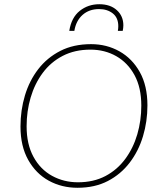

<svg xmlns="http://www.w3.org/2000/svg" viewBox="-20 -879 758 909"><path d="M347 10Q272 10 211 -23.5Q150 -57 113.5 -122Q77 -187 77 -280Q77 -357 98 -427Q119 -497 161 -551.5Q203 -606 265.5 -638Q328 -670 411 -670Q485 -670 545.5 -636Q606 -602 642 -537.5Q678 -473 678 -380Q678 -304 657 -234Q636 -164 594 -109Q552 -54 490.5 -22Q429 10 347 10ZM349 -16Q423 -16 479 -45.5Q535 -75 573 -126.5Q611 -178 630 -243Q649 -308 649 -379Q649 -464 617 -523Q585 -582 530.5 -613Q476 -644 408 -644Q334 -644 277 -614.5Q220 -585 182 -533.5Q144 -482 125 -417Q106 -352 106 -281Q106 -196 138.5 -136.5Q171 -77 226.5 -46.5Q282 -16 349 -16ZM308 -733Q318 -796 357.5 -827.5Q397 -859 450 -859Q502 -859 533 -831Q564 -803 564 -759Q564 -747 561 -733H538Q539 -739 539.5 -744.5Q540 -750 540 -755Q540 -795 514 -815.5Q488 -836 449 -836Q402 -836 371 -808.5Q340 -781 332 -733Z"/></svg>

Font: Work Sans ExtraLight
Style: Italic
Weight: 200
Italic angle: -13°
Designer: Wei Huang
Foundry: Wei Huang
Version: Version 2.012; ttfautohint (v1.8.3)